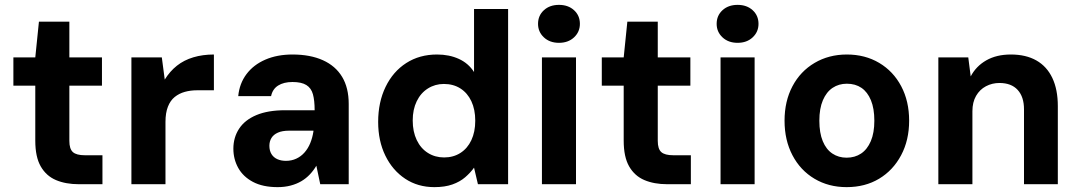

<svg xmlns="http://www.w3.org/2000/svg" viewBox="-20 -757 4436 789"><path d="M304 0Q250 0 210 -17Q170 -34 147.5 -73Q125 -112 125 -179V-405H35V-521H125L140 -668H265V-521H399V-405H265V-178Q265 -145 279.5 -132Q294 -119 329 -119H401V0Z M520 0V-521H645L657 -430Q678 -464 707 -487Q736 -510 774.5 -521.5Q813 -533 859 -533V-386H790Q763 -386 739.5 -379.5Q716 -373 698 -358.5Q680 -344 670 -318.5Q660 -293 660 -256V0Z M1121 12Q1060 12 1019.5 -9.5Q979 -31 959 -67Q939 -103 939 -146Q939 -192 962.5 -228Q986 -264 1033.5 -284Q1081 -304 1152 -304H1273Q1273 -344 1266 -369.5Q1259 -395 1239 -407.5Q1219 -420 1182 -420Q1146 -420 1123 -405.5Q1100 -391 1094 -362H959Q964 -414 993 -452.5Q1022 -491 1070.5 -512Q1119 -533 1182 -533Q1255 -533 1307 -509.5Q1359 -486 1386 -441Q1413 -396 1413 -330V0H1296L1280 -76Q1269 -57 1253.5 -40.5Q1238 -24 1218.5 -12.5Q1199 -1 1174.5 5.5Q1150 12 1121 12ZM1155 -96Q1178 -96 1197.5 -105Q1217 -114 1231.5 -130.5Q1246 -147 1255 -169Q1264 -191 1268 -217V-220H1168Q1140 -220 1122 -212Q1104 -204 1095.5 -190Q1087 -176 1087 -158Q1087 -138 1095.5 -124Q1104 -110 1119.5 -103Q1135 -96 1155 -96Z M1765 12Q1697 12 1645 -22.5Q1593 -57 1563.5 -117.5Q1534 -178 1534 -256Q1534 -337 1564.5 -400Q1595 -463 1649.5 -498Q1704 -533 1776 -533Q1826 -533 1865.5 -515Q1905 -497 1928 -461V-720H2068V0H1944L1928 -68Q1913 -47 1891.5 -28.5Q1870 -10 1839 1Q1808 12 1765 12ZM1805 -110Q1843 -110 1872 -128.5Q1901 -147 1917 -181Q1933 -215 1933 -261Q1933 -307 1917 -341Q1901 -375 1872 -393.5Q1843 -412 1804 -412Q1768 -412 1738.5 -393.5Q1709 -375 1692.5 -341Q1676 -307 1676 -262Q1676 -216 1692.5 -181.5Q1709 -147 1738.5 -128.5Q1768 -110 1805 -110Z M2207 0V-521H2347V0ZM2277 -581Q2239 -581 2215 -603.5Q2191 -626 2191 -659Q2191 -693 2215 -715Q2239 -737 2277 -737Q2315 -737 2339 -715Q2363 -693 2363 -659Q2363 -626 2339 -603.5Q2315 -581 2277 -581Z M2722 0Q2668 0 2628 -17Q2588 -34 2565.5 -73Q2543 -112 2543 -179V-405H2453V-521H2543L2558 -668H2683V-521H2817V-405H2683V-178Q2683 -145 2697.5 -132Q2712 -119 2747 -119H2819V0Z M2941 0V-521H3081V0ZM3011 -581Q2973 -581 2949 -603.5Q2925 -626 2925 -659Q2925 -693 2949 -715Q2973 -737 3011 -737Q3049 -737 3073 -715Q3097 -693 3097 -659Q3097 -626 3073 -603.5Q3049 -581 3011 -581Z M3459 12Q3385 12 3327 -22.5Q3269 -57 3236.5 -119Q3204 -181 3204 -261Q3204 -341 3236.5 -402.5Q3269 -464 3327.5 -498.5Q3386 -533 3460 -533Q3535 -533 3593 -498.5Q3651 -464 3683.5 -402.5Q3716 -341 3716 -261Q3716 -181 3683 -119Q3650 -57 3592.5 -22.5Q3535 12 3459 12ZM3459 -109Q3493 -109 3518.5 -126Q3544 -143 3558.5 -177Q3573 -211 3573 -261Q3573 -311 3559 -345Q3545 -379 3520 -396Q3495 -413 3460 -413Q3427 -413 3401.5 -396Q3376 -379 3361.5 -345Q3347 -311 3347 -261Q3347 -211 3361 -177Q3375 -143 3400.5 -126Q3426 -109 3459 -109Z M3836 0V-521H3959L3969 -443Q3991 -485 4033 -509Q4075 -533 4134 -533Q4196 -533 4239 -508.5Q4282 -484 4304.5 -436.5Q4327 -389 4327 -321V0H4188V-308Q4188 -359 4162 -387.5Q4136 -416 4087 -416Q4057 -416 4031.5 -402.5Q4006 -389 3991 -363Q3976 -337 3976 -300V0Z"/></svg>

Font: DM Sans 10pt ExtraBold
Style: Regular
Weight: 800
Version: Version 4.004;gftools[0.9.30]